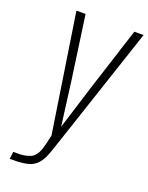

<svg xmlns="http://www.w3.org/2000/svg" viewBox="-165 -893 825 1069"><g transform="rotate(20 247.5 -358.5)"><path d="M30.3 92.8 35.6 49.8Q61 50.3 79.3 49.3Q97.7 48.3 113.3 44.2Q128.9 40 139.2 35.6Q149.4 31.2 158.7 20.5Q168 9.8 173.3 0.2Q178.7 -9.3 184.8 -28.6Q190.9 -47.9 194.6 -64Q198.2 -80.1 204.6 -108.9L97.2 -809.6H151.4L204.1 -435.5L238.3 -172.9L320.8 -437.5L440.4 -809.6H495.1L260.3 -104.5Q230.5 -11.7 216.8 15.6Q194.3 60.1 158.2 76.7Q118.2 94.7 30.3 92.8Z"/></g></svg>

Font: Oswald
Style: Extra-Light
Weight: 200
Designer: Vernon Adams
Foundry: Vernon Adams
Version: 3.0; ttfautohint (v0.94.23-7a4d-dirty) -l 8 -r 50 -G 200 -x 